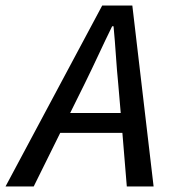

<svg xmlns="http://www.w3.org/2000/svg" viewBox="-48 -675 668 695"><path d="M259 -373 206 -266H389L380 -371Q375 -422 371.5 -474.5Q368 -527 363 -580H358Q332 -527 308.5 -476.5Q285 -426 259 -373ZM-28 0 322 -655H431L508 0H411L395 -194H170L74 0Z"/></svg>

Font: Source Code Pro Medium
Style: Italic
Weight: 500
Italic angle: -11°
Monospace: yes
Designer: Paul D. Hunt, Teo Tuominen
Foundry: Adobe Systems Incorporated
Version: Version 1.050;PS 1.000;hotconv 16.6.51;makeotf.lib2.5.65220